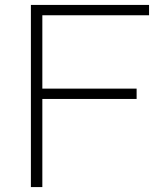

<svg xmlns="http://www.w3.org/2000/svg" viewBox="-20 -760 666 780"><path d="M105.5 0V-740H585.5V-698H152V-400H535V-358H152V0Z"/></svg>

Font: Encode Sans Exp XLt
Style: Regular
Weight: 200
Width: 7
Designer: Multiple Designers
Foundry: Impallari Type
Version: Version 3.002; ttfautohint (v1.8.3) -l 8 -r 50 -G 200 -x 14 